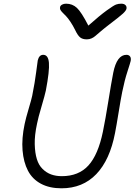

<svg xmlns="http://www.w3.org/2000/svg" viewBox="-20 -1019 731 1043"><path d="M638.2 -999Q654.3 -999 661.9 -991Q669.4 -982.9 667 -971.2Q664.6 -960.9 647.9 -945.3Q631.3 -929.7 570.8 -883.8Q548.8 -867.2 527.1 -848.6Q505.4 -830.1 496.8 -822.8Q488.3 -815.4 476.8 -810.3Q465.3 -805.2 451.2 -805.2Q428.7 -805.2 415.5 -815.7Q402.3 -826.2 388.2 -856Q376 -880.9 362.3 -901.1Q348.6 -921.4 338.6 -931.6Q328.6 -941.9 320.1 -950.4Q311.5 -959 308.1 -965.6Q304.7 -972.2 306.2 -980Q307.6 -988.3 316.9 -993.7Q326.2 -999 338.9 -999Q373.5 -999 397.9 -976.1Q422.4 -953.1 460 -879.9Q521.5 -934.6 559.6 -962.2Q597.7 -989.7 610.6 -994.4Q623.5 -999 638.2 -999ZM314 3.9Q248.5 3.9 202.1 -21Q155.8 -45.9 131.8 -91.8Q107.9 -137.7 102.5 -202.1Q97.2 -266.6 113.8 -345.2Q119.6 -374 135.5 -427.5Q151.4 -481 154.8 -498Q169.9 -573.7 176.5 -627.2Q183.1 -680.7 185.1 -690.9Q192.4 -721.2 214.8 -721.2Q242.2 -721.2 245.8 -677.7Q249.5 -634.3 229 -526.9Q224.1 -503.4 205.6 -440.7Q187 -377.9 181.2 -347.2Q167.5 -283.7 168.7 -235.8Q169.9 -188 180.2 -154.8Q190.4 -121.6 211.4 -101.1Q232.4 -80.6 258.1 -71.3Q283.7 -62 315.9 -62Q407.2 -62 460.2 -120.1Q513.2 -178.2 539.1 -304.2Q552.7 -370.6 568.4 -468.5Q584 -566.4 595.2 -624Q614.7 -721.2 667 -721.2Q679.7 -721.2 686.3 -712.6Q692.9 -704.1 689.9 -688Q688 -678.7 672.4 -630.6Q656.7 -582.5 644 -520Q636.2 -481.9 624.3 -408Q612.3 -334 605 -296.9Q577.1 -150.4 503.2 -73.2Q429.2 3.9 314 3.9Z"/></svg>

Font: Shantell Sans Bouncy
Style: Italic
Weight: 300
Italic angle: -11.31°
Designer: Stephen Nixon, Anya Danilova, Shantell Martin
Foundry: Arrow Type
Version: Version 1.006;[9816181b4]